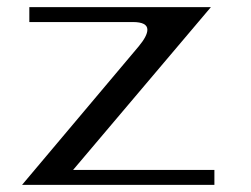

<svg xmlns="http://www.w3.org/2000/svg" viewBox="-20 -520 706 540"><path d="M583 -42V0H42L370.1 -389.6Q394.5 -418.9 394.5 -436.5Q394.5 -458 353.5 -458H62.5V-500H573.2L185.5 -42Z"/></svg>

Font: okolaks
Style: Regular
Weight: 500
Version: Version 000.6.0